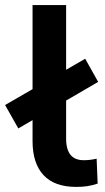

<svg xmlns="http://www.w3.org/2000/svg" viewBox="-53 -725 414 755"><path d="M247 10Q161 10 118 -36.5Q75 -83 75 -170V-705H207V-179Q207 -152 214.5 -133Q222 -114 237.5 -104.5Q253 -95 276 -95Q289 -95 301.5 -96.5Q314 -98 327 -101L331 -3Q310 4 290.5 7Q271 10 247 10ZM19 -220 -33 -312 282 -494 333 -403Z"/></svg>

Font: Nunito Sans 9pt
Style: Bold
Weight: 700
Version: Version 3.101;gftools[0.9.27]